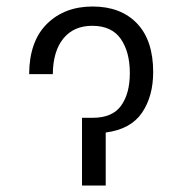

<svg xmlns="http://www.w3.org/2000/svg" viewBox="-20 -573 563 593"><path d="M70 -344.1Q70.7 -445.7 125 -499.3Q179.3 -552.9 266 -552.9Q353 -552.9 403.1 -500.7Q453.1 -448.5 453.1 -350.5Q453.1 -275.2 418.3 -224.4Q383.5 -173.7 306.5 -163.7V0H233.3V-209.2H266.7Q327.1 -209.2 354 -246.6Q381 -284.1 381 -347.3Q381 -412.6 353 -452.9Q324.9 -493.3 264.9 -493.3Q207.7 -493.3 175.8 -454.2Q143.8 -415.1 143.1 -344.1Z"/></svg>

Font: Inter Zeller Light
Style: Regular
Weight: 300
Designer: Rasmus Andersson; Joe Bland
Foundry: zeller
Version: Version 3.015;git-dec3a8cb1